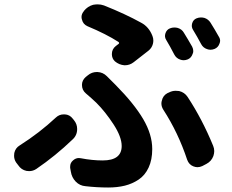

<svg xmlns="http://www.w3.org/2000/svg" viewBox="-20 -791 1040 859"><path d="M723.6 -612.3Q714.8 -626 720.2 -642.1Q725.6 -658.2 740.2 -664.1Q750 -668 759.8 -668Q767.6 -668 775.4 -666Q793.9 -660.2 802.7 -644.5Q820.3 -616.2 839.8 -582Q844.7 -572.3 844.7 -562.5Q844.7 -555.7 841.8 -549.8Q835.9 -532.2 820.3 -525.4Q810.5 -521.5 801.8 -521.5Q793.9 -521.5 786.1 -524.4Q768.6 -530.3 759.8 -546.9Q740.2 -585 723.6 -612.3ZM843.8 -657.2Q835 -670.9 839.8 -687Q844.7 -703.1 859.4 -709Q869.1 -712.9 878.9 -712.9Q886.7 -712.9 894.5 -710.9Q912.1 -705.1 921.9 -689.5Q940.4 -660.2 959 -627Q964.8 -618.2 964.8 -608.4Q964.8 -602.5 961.9 -595.7Q956.1 -579.1 940.4 -572.3Q930.7 -568.4 921.9 -568.4Q914.1 -568.4 906.2 -571.3Q888.7 -577.1 879.9 -593.8Q862.3 -627 843.8 -657.2ZM578.1 -512.7Q560.5 -499 539.1 -499Q538.1 -499 536.1 -499Q512.7 -501 494.1 -516.6Q480.5 -529.3 480.5 -548.8Q480.5 -571.3 498 -585Q502.9 -588.9 510.7 -594.7Q515.6 -598.6 509.8 -603.5Q455.1 -638.7 371.1 -673.8Q351.6 -682.6 346.7 -703.1Q344.7 -709 344.7 -714.8Q344.7 -728.5 354.5 -740.2L355.5 -742.2Q372.1 -762.7 396.5 -769.5Q407.2 -771.5 417 -771.5Q431.6 -771.5 445.3 -766.6Q541 -728.5 611.3 -689.5Q646.5 -670.9 662.1 -629.9Q666 -620.1 666 -609.4Q666 -602.5 664.1 -594.7Q659.2 -576.2 644.5 -564.5Q607.4 -535.2 578.1 -512.7ZM362.3 42Q336.9 40 318.8 21.5Q300.8 2.9 296.9 -23.4L293.9 -40Q293.9 -43 293.9 -45.9Q293.9 -62.5 306.6 -73.2Q318.4 -84 333 -84Q336.9 -84 341.8 -83Q392.6 -73.2 439.5 -73.2Q524.4 -73.2 524.4 -137.7Q524.4 -178.7 487.8 -234.9Q451.2 -291 411.1 -331.1Q388.7 -352.5 364.3 -373Q346.7 -387.7 346.7 -411.1Q346.7 -431.6 363.3 -446.3L373 -454.1Q390.6 -468.8 413.1 -468.8Q414.1 -468.8 416 -468.8Q440.4 -467.8 458 -450.2Q484.4 -423.8 497.1 -411.1Q580.1 -327.1 620.6 -258.3Q661.1 -189.5 661.1 -124Q661.1 -76.2 645 -41.5Q628.9 -6.8 600.6 12.2Q572.3 31.2 538.6 39.6Q504.9 47.9 463.9 47.9Q413.1 47.9 362.3 42ZM933.6 -138.7Q938.5 -127 938.5 -115.2Q938.5 -104.5 934.6 -92.8Q925.8 -69.3 903.3 -57.6L884.8 -47.9Q874 -43 863.3 -43Q854.5 -43 844.7 -46.9Q825.2 -54.7 817.4 -76.2Q777.3 -197.3 710.9 -299.8Q702.1 -313.5 702.1 -328.1Q702.1 -335 704.1 -340.8Q709 -363.3 728.5 -374L735.4 -377Q750 -384.8 765.6 -384.8Q773.4 -384.8 781.2 -383.8Q805.7 -377.9 819.3 -357.4Q884.8 -257.8 933.6 -138.7ZM230.5 -265.6Q245.1 -279.3 265.6 -279.3Q267.6 -279.3 269.5 -279.3Q292 -278.3 305.7 -259.8L310.5 -253.9Q325.2 -236.3 325.2 -213.9Q325.2 -185.5 304.7 -167Q228.5 -93.8 142.6 -35.2Q127.9 -25.4 110.4 -25.4Q104.5 -25.4 98.6 -26.4Q75.2 -31.2 61.5 -51.8L51.8 -64.5Q43 -78.1 43 -93.8Q43 -99.6 43.9 -106.4Q48.8 -128.9 68.4 -140.6Q156.2 -196.3 230.5 -265.6Z"/></svg>

Font: Gen Jyuu Gothic Bold
Style: Bold
Weight: 700
Designer: [Source Han Sans]
Ryoko NISHIZUKA  (kana & ideographs); Paul D. Hunt (Latin, Greek & Cyrillic); Wenlong ZHANG  (bopomofo
Version: Version 1.002.20150607